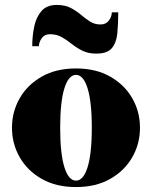

<svg xmlns="http://www.w3.org/2000/svg" viewBox="-20 -747 614 777"><path d="M287.5 10Q207 10 149 -23Q91 -56 59.8 -110.5Q28.5 -165 28.5 -230Q28.5 -295 59.8 -349.5Q91 -404 149 -437Q207 -470 287.5 -470Q368 -470 426 -437Q484 -404 515.2 -349.5Q546.5 -295 546.5 -230Q546.5 -165 515.2 -110.5Q484 -56 426 -23Q368 10 287.5 10ZM287.5 -16Q302 -16 313.8 -29.2Q325.5 -42.5 334 -69Q342.5 -95.5 347 -135.8Q351.5 -176 351.5 -230Q351.5 -284 347 -324.2Q342.5 -364.5 334 -391Q325.5 -417.5 313.8 -430.8Q302 -444 287.5 -444Q273 -444 261.2 -430.8Q249.5 -417.5 241 -391Q232.5 -364.5 228 -324.2Q223.5 -284 223.5 -230Q223.5 -176 228 -135.8Q232.5 -95.5 241 -69Q249.5 -42.5 261.2 -29.2Q273 -16 287.5 -16ZM369.5 -530Q337 -530 313.5 -541.8Q290 -553.5 270.2 -569.2Q250.5 -585 229.8 -596.8Q209 -608.5 182 -608.5Q160.5 -608.5 149 -592.5Q137.5 -576.5 137.5 -560H110.5Q110.5 -602.5 118.8 -640.8Q127 -679 148.5 -703Q170 -727 209.5 -727Q243.5 -727 266.2 -715Q289 -703 307.2 -687.5Q325.5 -672 344 -660Q362.5 -648 387 -648Q409 -648 420.8 -664.2Q432.5 -680.5 432.5 -697H458.5Q458.5 -650 454.8 -612Q451 -574 432.5 -552Q414 -530 369.5 -530Z"/></svg>

Font: Bodoni Moda 9pt Black
Style: Regular
Weight: 900
Designer: Owen Earl
Foundry: indestructible type
Version: Version 2.005